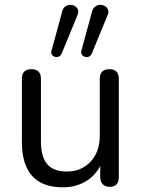

<svg xmlns="http://www.w3.org/2000/svg" viewBox="-20 -787 601 816"><path d="M248 9Q189 9 150.5 -12.5Q112 -34 92.5 -77Q73 -120 73 -184V-452Q73 -473 83.5 -483Q94 -493 113 -493Q133 -493 143.5 -483Q154 -473 154 -452V-185Q154 -121 180.5 -89.5Q207 -58 264 -58Q326 -58 365 -100Q404 -142 404 -210V-452Q404 -473 414.5 -483Q425 -493 445 -493Q464 -493 474.5 -483Q485 -473 485 -452V-35Q485 7 446 7Q427 7 416.5 -4Q406 -15 406 -35V-126L419 -112Q399 -53 353.5 -22Q308 9 248 9ZM370 -559Q366 -550 358 -546.5Q350 -543 341.5 -545.5Q333 -548 328 -555Q323 -562 326 -572L371 -737Q375 -752 384.5 -759Q394 -766 405 -766.5Q416 -767 425.5 -761.5Q435 -756 439 -746Q443 -736 437 -722ZM242 -559Q238 -550 230 -546.5Q222 -543 213.5 -545.5Q205 -548 200.5 -555Q196 -562 199 -572L244 -737Q247 -752 257 -759Q267 -766 278 -766.5Q289 -767 298.5 -761Q308 -755 311.5 -745.5Q315 -736 309 -722Z"/></svg>

Font: Nunito ExtraLight
Style: Regular
Weight: 400
Version: Version 3.602